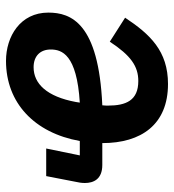

<svg xmlns="http://www.w3.org/2000/svg" viewBox="10 -578 580 640"><g transform="rotate(-90 300.0 -258.0)"><path d="M340 12C450 12 506 -48 561 -131L481 -182C435 -112 399 -87 350 -87C285 -87 268 -128 268 -188C268 -192 268 -199 269 -207C543 -219 578 -311 578 -387C578 -480 499 -528 417 -528C277 -528 177 -433 150 -282H102L125 -394H33L14 -296C12 -287 10 -277 10 -265C10 -237 22 -207 70 -207H143C143 -77 205 12 340 12ZM396 -436C433 -436 455 -414 455 -379C455 -342 439 -292 278 -282L280 -295C298 -392 341 -436 396 -436Z"/></g></svg>

Font: IBM Plex Mono SmBld
Style: Italic
Weight: 600
Italic angle: -9.5°
Monospace: yes
Designer: Mike Abbink, Paul van der Laan, Pieter van Rosmalen
Foundry: Bold Monday
Version: Version 2.004